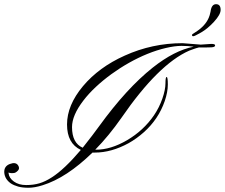

<svg xmlns="http://www.w3.org/2000/svg" viewBox="-175 -883 1059 904"><path d="M816.4 -828.6Q820.8 -863.3 842.3 -863.3Q863.8 -863.3 863.8 -836.4Q863.8 -814.5 832.5 -780.3Q802.7 -748 772 -730.2Q741.2 -712.4 735.1 -712.4Q729 -712.4 729 -718.3Q729 -720.7 732.2 -722.9Q735.4 -725.1 745.1 -731.4Q791 -760.3 807.6 -798.8Q812.5 -809.1 816.4 -828.6ZM430.7 -209Q349.6 -164.6 271.5 -164.6H260.3Q138.7 -45.9 25.4 -10.7Q-11.7 1 -40.8 1Q-69.8 1 -89.8 -4.6Q-109.9 -10.3 -124 -19.5Q-151.9 -39.1 -154.8 -69.3Q-157.2 -100.1 -128.9 -110.8Q-101.1 -121.6 -89.8 -104.5Q-80.6 -90.3 -90.6 -79.8Q-100.6 -69.3 -109.4 -68.4Q-126 -66.4 -134.8 -70.8V-67.9Q-132.3 -44.4 -109.4 -28.1Q-86.4 -11.7 -51.8 -11.7Q-17.1 -11.7 10.7 -20Q38.6 -28.3 68.8 -47.9Q127.9 -85.4 205.6 -177.2Q140.6 -207.5 140.6 -296.9Q140.6 -387.7 215.8 -477.5Q291 -566.9 412.1 -621.1Q541.5 -679.7 684.6 -679.7L770 -672.9L819.8 -676.3Q837.9 -676.3 837.9 -669.4Q837.9 -661.1 820.6 -660.2Q803.2 -659.2 788.8 -659.4Q774.4 -659.7 761.7 -659.7Q747.6 -656.2 737.3 -652.3L715.8 -644.5Q570.8 -580.6 397 -328.6Q337.4 -243.2 273.4 -178.2H277.3Q346.7 -178.2 422.9 -222.7Q500.5 -268.1 549.8 -339.8Q574.7 -376.5 589.4 -418.5Q604 -460.4 604 -490.5Q604 -520.5 609.6 -520.5Q615.2 -520.5 615.2 -485.1Q615.2 -449.7 600.6 -407Q585.9 -364.3 561 -327.4Q536.1 -290.5 502.4 -260.5Q468.8 -230.5 430.7 -209ZM736.8 -663.1Q711.4 -667 679.7 -667Q647.9 -667 605.5 -657Q563 -647 519 -629.2Q475.1 -611.3 431.9 -586.9Q388.7 -562.5 349.1 -533.7Q309.6 -504.9 275.9 -473.4Q242.2 -441.9 217.3 -409.2Q164.1 -339.8 164.1 -284.7Q164.1 -209.5 214.4 -187.5Q265.1 -251.5 292 -289.1Q421.4 -467.3 543.9 -564.5Q646 -645.5 736.8 -663.1Z"/></svg>

Font: Pinyon Script
Style: Regular
Weight: 400
Designer: Nicole Fally
Foundry: Nicole Fally
Version: Version 1.005